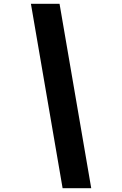

<svg xmlns="http://www.w3.org/2000/svg" viewBox="-20 -843 640 1006"><path d="M458 143H308L142 -823H292Z"/></svg>

Font: Iosevka Aile Heavy
Style: Italic
Weight: 900
Italic angle: -9°
Designer: Belleve Invis
Foundry: Belleve Invis
Version: Version 31.1.0; ttfautohint (v1.8.4)